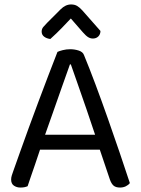

<svg xmlns="http://www.w3.org/2000/svg" viewBox="-20 -834 632 862"><path d="M298 -751Q282 -734 258.5 -709.5Q235 -685 206 -659Q189 -661 178 -669.5Q167 -678 167 -692Q167 -704 174.5 -713Q182 -722 193 -733L252 -792Q274 -814 299 -814Q315 -814 326 -807.5Q337 -801 349 -788L431 -695Q431 -680 421.5 -670.5Q412 -661 397 -661Q386 -661 376 -667Q366 -673 352 -689ZM298 -545H294Q279 -503 258.5 -445Q238 -387 216.5 -325.5Q195 -264 176 -211L171 -196Q165 -178 156 -151Q147 -124 137 -94.5Q127 -65 118 -39.5Q109 -14 104 2Q97 5 89.5 6.5Q82 8 71 8Q55 8 42.5 -0.5Q30 -9 30 -28Q30 -37 33 -46.5Q36 -56 40 -67Q52 -101 69.5 -150Q87 -199 108 -257Q129 -315 152 -376Q175 -437 197 -495Q219 -553 238 -601Q246 -605 262 -609Q278 -613 295 -613Q315 -613 333.5 -607Q352 -601 357 -587Q381 -529 408.5 -455.5Q436 -382 464 -302.5Q492 -223 517.5 -148Q543 -73 563 -12Q556 -3 544.5 2.5Q533 8 519 8Q500 8 490 -0.5Q480 -9 473 -29L418 -192L410 -220Q390 -281 368.5 -343Q347 -405 328.5 -458Q310 -511 298 -545ZM132 -162 158 -229H437L453 -162Z"/></svg>

Font: Baloo Tammudu 2
Style: Regular
Weight: 400
Designer: Maithili Shingre, Omkar Shende and Ek Type
Foundry: Ek Type
Version: Version 1.700